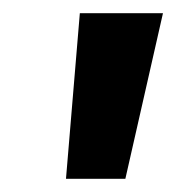

<svg xmlns="http://www.w3.org/2000/svg" viewBox="-20 -720 267 291"><path d="M101 -700H227L170 -449H80Z"/></svg>

Font: Rambla
Style: Bold Italic
Weight: 700
Italic angle: -12°
Designer: Martin Sommaruga
Foundry: Martin Sommaruga
Version: Version 1.001